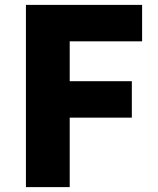

<svg xmlns="http://www.w3.org/2000/svg" viewBox="-20 -765 644 785"><path d="M86 0V-745H561V-596H265V-433H519V-284H265V0Z"/></svg>

Font: Source Han Sans SC Heavy
Style: Regular
Weight: 900
Designer: Ryoko NISHIZUKA Ë•øÂ°öÊ∂ºÂ≠ê (kana, bopomofo & ideographs); Paul D. Hunt (Latin, Greek & Cyrillic); Sandoll Communicatio
Foundry: Adobe
Version: Version 2.004;hotconv 1.0.118;makeotfexe 2.5.65603